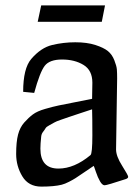

<svg xmlns="http://www.w3.org/2000/svg" viewBox="-20 -683 518 713"><path d="M120 -602 133 -663H370L358 -602ZM415 -392 411 -128Q411 -103 433.5 -67.5Q456 -32 456 -26.5Q456 -21 447 -18Q377 5 368.5 5Q360 5 351.5 -9.5Q343 -24 336 -45Q329 -66 328 -67Q313 -57 291 -42Q269 -27 260.5 -21.5Q252 -16 236.5 -8Q221 0 209 3Q181 10 133.5 10Q86 10 63 -28Q40 -66 40 -111Q40 -156 47 -183Q54 -210 70 -228Q86 -246 102 -258Q118 -270 147.5 -278.5Q177 -287 198.5 -291.5Q220 -296 259 -303.5Q298 -311 322 -316L323 -376Q323 -422 290 -442Q257 -462 210.5 -462Q164 -462 146 -438.5Q128 -415 107 -338L66 -342Q66 -429 96 -464Q132 -506 174 -516Q216 -526 259.5 -526Q303 -526 334 -516Q365 -506 380.5 -493.5Q396 -481 404.5 -459.5Q413 -438 414 -425Q415 -412 415 -392ZM130 -131Q130 -57 197 -57Q256 -57 316 -107Q323 -113 323 -180Q323 -247 322 -277Q304 -271 276.5 -262Q249 -253 237.5 -249Q226 -245 207 -238.5Q188 -232 181.5 -228Q175 -224 163.5 -218Q152 -212 149 -206.5Q146 -201 140 -193.5Q134 -186 133 -176Q130 -148 130 -131Z"/></svg>

Font: Prociono
Style: Regular
Weight: 400
Designer: Barry Schwartz
Foundry: The Crud Factory
Version: Version 2.301